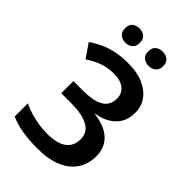

<svg xmlns="http://www.w3.org/2000/svg" viewBox="-269 -1019 1131 1131"><g transform="rotate(45 297.0 -453.0)"><path d="M530 -547Q530 -475 486 -431.5Q442 -388 367 -376V-373Q457 -362 503 -318Q549 -274 549 -203Q549 -140 518 -92Q487 -44 425 -17Q363 10 272 10Q199 10 142.5 0.5Q86 -9 43 -29V-139Q72 -124 107.5 -113.5Q143 -103 179.5 -97.5Q216 -92 247 -92Q333 -92 373 -122.5Q413 -153 413 -209Q413 -267 362 -293.5Q311 -320 220 -320H140V-421H214Q282 -421 321.5 -434Q361 -447 378 -471.5Q395 -496 395 -529Q395 -572 364.5 -596.5Q334 -621 277 -621Q224 -621 181 -604.5Q138 -588 100 -562L41 -648Q73 -670 110.5 -687.5Q148 -705 193.5 -714.5Q239 -724 295 -724Q369 -724 421.5 -701Q474 -678 502 -638.5Q530 -599 530 -547ZM135 -856Q135 -888 153 -902Q171 -916 197 -916Q221 -916 239.5 -902Q258 -888 258 -856Q258 -826 239.5 -811.5Q221 -797 197 -797Q171 -797 153 -811.5Q135 -826 135 -856ZM328 -856Q328 -888 346 -902Q364 -916 389 -916Q415 -916 433.5 -902Q452 -888 452 -856Q452 -826 433.5 -811.5Q415 -797 389 -797Q364 -797 346 -811.5Q328 -826 328 -856Z"/></g></svg>

Font: Noto Sans Display SemiBold
Style: Regular
Weight: 600
Designer: Monotype Design Team
Foundry: Monotype Imaging Inc.
Version: Version 2.003